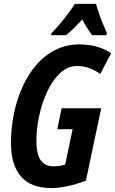

<svg xmlns="http://www.w3.org/2000/svg" viewBox="-20 -951 588 981"><path d="M242.2 9.8Q137.2 9.8 86.7 -49.6Q36.1 -108.9 36.1 -220.2Q36.1 -295.4 50.8 -368.4Q65.4 -441.4 94.2 -505.6Q123 -569.8 165.3 -618.9Q207.5 -668 262.9 -696Q318.4 -724.1 386.2 -724.1Q435.1 -724.1 477.3 -711.7Q519.5 -699.2 547.9 -679.2L492.2 -573.2Q464.4 -593.3 435.1 -603.5Q405.8 -613.8 374 -613.8Q326.7 -613.8 288.3 -578.6Q250 -543.5 222.7 -486.1Q195.3 -428.7 180.7 -361.8Q166 -294.9 166 -231Q166 -186.5 175.5 -157.7Q185.1 -128.9 204.6 -115Q224.1 -101.1 252.9 -101.1Q268.1 -101.1 283 -103.3Q297.9 -105.5 313 -109.9L351.1 -291H272.9L294.9 -397.9H497.1L418.9 -27.8Q370.1 -9.3 324.2 0.2Q278.3 9.8 242.2 9.8ZM241.7 -771 243.7 -782.2Q266.1 -805.2 286.9 -829.8Q307.6 -854.5 326.9 -880.1Q346.2 -905.8 362.8 -931.2H470.7Q475.6 -912.1 484.9 -884.8Q494.1 -857.4 505.4 -830.1Q516.6 -802.7 525.9 -783.2L522.9 -771H450.7Q442.9 -781.7 434.6 -793.9Q426.3 -806.2 417.7 -820.6Q409.2 -835 399.9 -851.1Q376.5 -825.7 355.7 -805.4Q335 -785.2 316.9 -771Z"/></svg>

Font: Open Sans Condensed
Style: Italic
Weight: 400
Width: 3
Italic angle: -12°
Designer: Monotype Design Team
Foundry: Monotype Imaging Inc.
Version: Version 3.000